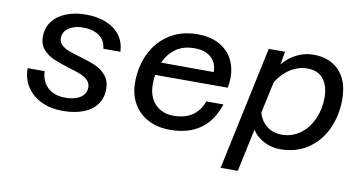

<svg xmlns="http://www.w3.org/2000/svg" viewBox="-73 -749 2095 1114"><g transform="rotate(10 975.0 -192.0)"><path d="M73 -197H173Q176 -136 214 -101Q252 -66 317 -66Q355 -66 383 -76.5Q411 -87 425 -105.5Q439 -124 439 -147Q439 -173 421.5 -190Q404 -207 377.5 -217.5Q351 -228 306 -241Q248 -259 213 -274.5Q178 -290 153 -318.5Q128 -347 128 -393Q128 -444 156 -482Q184 -520 235.5 -541Q287 -562 354 -562Q419 -562 471 -541.5Q523 -521 553.5 -481Q584 -441 586 -384H486Q480 -435 443.5 -460Q407 -485 350 -485Q314 -485 287 -474Q260 -463 246 -444.5Q232 -426 232 -402Q232 -379 248.5 -363Q265 -347 290.5 -337Q316 -327 359 -315Q418 -298 454.5 -282Q491 -266 517 -235.5Q543 -205 543 -155Q543 -104 515.5 -66Q488 -28 436.5 -8Q385 12 314 12Q245 12 190.5 -13.5Q136 -39 104.5 -86.5Q73 -134 73 -197Z M701 -224Q701 -320 739 -397Q777 -474 847 -518Q917 -562 1011 -562Q1081 -562 1133 -536Q1185 -510 1213.5 -461Q1242 -412 1242 -347Q1242 -319 1236 -287H808Q804 -262 804 -229Q804 -182 822.5 -146.5Q841 -111 874.5 -91.5Q908 -72 952 -72Q1022 -72 1065.5 -102.5Q1109 -133 1127 -187H1228Q1164 12 947 12Q873 12 817.5 -17.5Q762 -47 731.5 -100.5Q701 -154 701 -224ZM1140 -362Q1140 -416 1105 -447.5Q1070 -479 1007 -479Q942 -479 898 -448Q854 -417 830 -363Z M1902 -336Q1902 -239 1865 -159.5Q1828 -80 1758.5 -34Q1689 12 1597 12Q1546 12 1501 -11Q1456 -34 1431 -74L1377 178H1276L1431 -550H1527L1514 -474Q1548 -515 1595 -538.5Q1642 -562 1692 -562Q1759 -562 1806 -534.5Q1853 -507 1877.5 -456.5Q1902 -406 1902 -336ZM1592 -73Q1652 -73 1699.5 -108Q1747 -143 1773 -201Q1799 -259 1799 -327Q1799 -395 1767.5 -436Q1736 -477 1671 -477Q1620 -477 1572 -446.5Q1524 -416 1493 -364L1453 -179Q1466 -130 1503 -101.5Q1540 -73 1592 -73Z"/></g></svg>

Font: Azeret Mono
Style: Italic
Weight: 400
Italic angle: -12°
Designer: Martin Vácha
Foundry: Displaay
Version: Version 1.000; Glyphs 3.0.3, build 3074